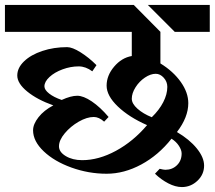

<svg xmlns="http://www.w3.org/2000/svg" viewBox="-34 -709 870 778"><path d="M616 -580V-452Q668 -420 698.5 -377Q729 -334 729 -291Q729 -234 683 -174Q734 -144 763.5 -107.5Q793 -71 793 -38Q793 -2 766 23.5Q739 49 703 49Q677 49 648 34Q619 19 594 -5L613 -25Q629 -21 636 -21Q664 -21 683 -39.5Q702 -58 702 -87Q702 -101 691 -118Q680 -135 661 -147Q608 -80 538.5 -42.5Q469 -5 398 -5Q325 -5 255.5 -30Q186 -55 143 -96Q100 -137 100 -181Q100 -206 122 -234Q144 -262 182 -282Q117 -305 76.5 -338Q36 -371 36 -403Q36 -434 63.5 -460.5Q91 -487 137.5 -502.5Q184 -518 238 -518Q259 -518 292.5 -497Q326 -476 357 -445L340 -420Q313 -440 285 -440Q252 -440 219.5 -428Q187 -416 166.5 -397Q146 -378 146 -359Q146 -345 165 -330Q184 -315 216 -304Q253 -321 279 -321Q304 -321 338 -298Q372 -275 406 -235L388 -216Q367 -235 346 -235Q318 -235 285 -216Q252 -197 228.5 -169Q205 -141 205 -116Q205 -93 232.5 -76.5Q260 -60 299 -60Q366 -60 436 -98Q506 -136 562 -202Q489 -234 443.5 -277.5Q398 -321 398 -362Q398 -403 428.5 -439Q459 -475 500 -482V-580H-14V-689H508ZM816 -580H674L565 -689H816ZM500 -309Q500 -289 523 -268.5Q546 -248 581 -234Q611 -263 627.5 -295Q644 -327 644 -357Q644 -378 629.5 -394Q615 -410 597 -410Q576 -410 553 -394.5Q530 -379 515 -355Q500 -331 500 -309Z"/></svg>

Font: Amita
Style: Bold
Weight: 700
Designer: Eduardo Rodriguez Tunni, Modular Infotech, Brian J. Bonislawsky
Foundry: Eduardo Rodriguez Tunni, Modular Infotech, Brian J. Bonislawsky
Version: Version 1.003